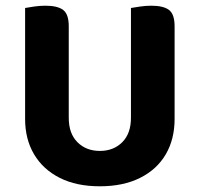

<svg xmlns="http://www.w3.org/2000/svg" viewBox="-20 -636 700 673"><path d="M330 17Q248 17 189.5 -12.5Q131 -42 99.5 -95Q68 -148 68 -219V-285H221V-223Q221 -168 251.5 -137.5Q282 -107 330 -107Q378 -107 408.5 -137.5Q439 -168 439 -223V-285H592V-219Q592 -148 561 -95Q530 -42 471 -12.5Q412 17 330 17ZM221 -255H68V-608Q79 -610 99 -613Q119 -616 139 -616Q182 -616 201.5 -601Q221 -586 221 -544ZM592 -253H439V-608Q450 -610 470.5 -613Q491 -616 510 -616Q553 -616 572.5 -601Q592 -586 592 -544Z"/></svg>

Font: Baloo Bhaijaan 2
Style: Bold
Weight: 700
Designer: Sanskriti Dholi, Noopur Datye and Ek Type
Foundry: Ek Type
Version: Version 1.701